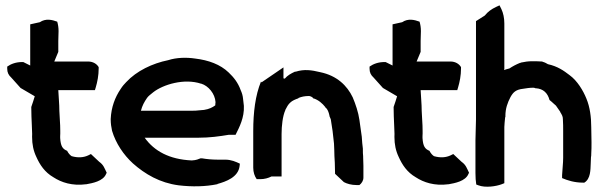

<svg xmlns="http://www.w3.org/2000/svg" viewBox="-20 -698 2248 718"><path d="M7 -441C7 -427 12 -417 22 -408L57 -369L110 -338C106 -325 102 -312 97 -298V-296C97 -273 98 -253 99 -230C99 -214 101 -201 100 -187V-186C100 -158 105 -134 116 -111C129 -82 147 -54 180 -35C209 -16 250 -2 302 -9H303C325 -13 366 -20 377 -48L379 -52C371 -68 368 -81 351 -93L320 -122L310 -117C293 -109 272 -107 248 -114C243 -117 236 -124 231 -134C214 -141 207 -151 205 -182V-189C206 -202 205 -216 205 -227V-228L202 -283C202 -311 199 -335 198 -361H335L338 -371C344 -391 349 -416 349 -442V-447C342 -459 328 -468 309 -468H183L198 -504V-545L199 -582C199 -595 197 -607 194 -617C175 -624 151 -630 129 -615L93 -607V-453L67 -466H63C40 -466 21 -459 7 -449Z M394 -252C394 -236 396 -223 399 -209C413 -162 442 -119 477 -87C522 -47 578 -14 648 -5C698 1 748 0 792 -9H793V-10C825 -19 871 -35 876 -77L877 -86C862 -93 845 -101 822 -101H793C773 -101 752 -103 735 -106H730C722 -103 715 -99 697 -98C613 -102 557 -133 521 -183H722C764 -183 800 -188 836 -194H861C875 -222 894 -258 892 -302L889 -328C888 -340 885 -350 880 -361C870 -389 854 -409 835 -427C804 -457 760 -473 710 -479C677 -484 640 -483 609 -473C550 -461 491 -433 452 -391C445 -384 438 -376 431 -365C410 -334 396 -297 394 -253ZM507 -284C512 -303 519 -316 530 -332C535 -339 542 -344 553 -353C590 -382 669 -406 732 -385H733C759 -377 784 -348 786 -316C786 -314 785 -311 785 -304C774 -296 762 -290 743 -287L720 -285C714 -284 708 -284 701 -284Z M927 -71C927 -54 932 -39 940 -28H953C969 -28 983 -32 995 -38H1033V-197C1033 -227 1037 -264 1047 -286V-287C1052 -297 1058 -308 1065 -314C1073 -322 1086 -327 1095 -330L1097 -332C1107 -336 1119 -339 1136 -339C1136 -339 1149 -337 1151 -330H1153C1171 -324 1185 -312 1197 -297V-295H1198C1205 -290 1209 -279 1212 -266V-264L1217 -252C1222 -224 1226 -193 1229 -161L1230 -138C1230 -121 1231 -107 1232 -90C1232 -76 1233 -61 1233 -48L1266 -17C1277 -11 1294 -6 1313 -6H1324C1332 -12 1339 -22 1339 -34V-78C1339 -90 1338 -101 1338 -111V-114C1337 -121 1337 -130 1337 -138V-142C1335 -156 1334 -170 1333 -185V-186C1330 -205 1327 -229 1324 -250C1320 -278 1310 -308 1299 -334C1278 -378 1240 -415 1178 -428C1145 -436 1118 -440 1086 -430H1083C1068 -423 1055 -416 1045 -404C1045 -404 1043 -404 1040 -405V-446L958 -390L956 -393C935 -342 927 -278 927 -208Z M1362 -441C1362 -427 1367 -417 1377 -408L1412 -369L1465 -338C1461 -325 1457 -312 1452 -298V-296C1452 -273 1453 -253 1454 -230C1454 -214 1456 -201 1455 -187V-186C1455 -158 1460 -134 1471 -111C1484 -82 1502 -54 1535 -35C1564 -16 1605 -2 1657 -9H1658C1680 -13 1721 -20 1732 -48L1734 -52C1726 -68 1723 -81 1706 -93L1675 -122L1665 -117C1648 -109 1627 -107 1603 -114C1598 -117 1591 -124 1586 -134C1569 -141 1562 -151 1560 -182V-189C1561 -202 1560 -216 1560 -227V-228L1557 -283C1557 -311 1554 -335 1553 -361H1690L1693 -371C1699 -391 1704 -416 1704 -442V-447C1697 -459 1683 -468 1664 -468H1538L1553 -504V-545L1554 -582C1554 -595 1552 -607 1549 -617C1530 -624 1506 -630 1484 -615L1448 -607V-453L1422 -466H1418C1395 -466 1376 -459 1362 -449Z M1758 -51C1758 -33 1759 -22 1761 -8L1769 -5C1795 5 1835 -1 1856 -9L1866 -13V-223C1866 -234 1868 -246 1869 -259L1870 -261V-265C1870 -292 1878 -314 1889 -335C1899 -353 1909 -363 1936 -366C1949 -368 1960 -370 1975 -370C1978 -370 1980 -369 1982 -368H1984C2012 -366 2028 -350 2035 -324C2040 -320 2046 -315 2050 -311L2059 -303C2062 -299 2073 -283 2075 -280V-279C2081 -269 2085 -263 2085 -252V-251C2086 -237 2086 -222 2086 -207V-108C2086 -87 2083 -66 2082 -43V-32C2103 -23 2129 -15 2160 -15H2165C2189 -29 2188 -64 2189 -85L2190 -110C2191 -114 2191 -118 2191 -122C2192 -136 2192 -151 2192 -166C2192 -186 2191 -205 2191 -223C2191 -260 2186 -298 2173 -329C2161 -359 2139 -396 2110 -417C2088 -434 2065 -450 2029 -458C2024 -461 2017 -465 2009 -467L2008 -468H2006C1992 -469 1981 -469 1970 -469C1954 -469 1943 -467 1928 -464L1927 -463H1925C1910 -457 1897 -450 1885 -442C1878 -440 1872 -439 1865 -436L1866 -440V-610C1866 -631 1862 -649 1855 -664L1848 -678L1835 -672C1818 -664 1804 -654 1793 -640L1760 -619V-251C1760 -227 1758 -197 1758 -173Z"/></svg>

Font: SolarCharger
Style: 950
Weight: 900
Designer: Mew Too
Foundry: Cannot Into Space Fonts/KineticPlasma Fonts
Version: Version 1.100